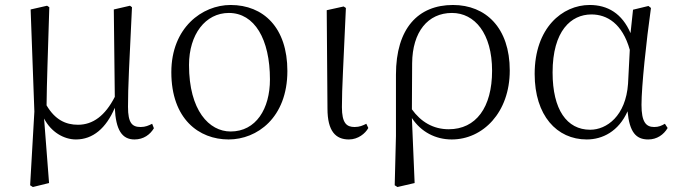

<svg xmlns="http://www.w3.org/2000/svg" viewBox="-20 -546 2724 771"><path d="M285 14C353 14 406 -31 441 -113C445 -24 470 14 520 14C557 14 583 -6 598 -31L591 -49C577 -42 564 -36 545 -36C511 -36 494 -51 494 -117C494 -198 499 -288 510 -517L502 -523L437 -508L441 -157C402 -81 353 -45 293 -45C244 -45 201 -65 167 -123C168 -219 172 -317 178 -517L169 -523L103 -508L118 -98L101 198L112 205L177 189L157 -70C185 -16 236 14 285 14Z M898 14C1012 14 1134 -73 1134 -261C1134 -435 1038 -526 906 -526C792 -526 668 -435 668 -256C668 -68 779 14 898 14ZM906 -18C820 -18 739 -102 739 -285C739 -408 805 -494 899 -494C1002 -494 1064 -389 1064 -227C1064 -109 1008 -18 906 -18Z M1381 14C1418 14 1447 -10 1459 -32L1451 -49C1437 -42 1424 -36 1404 -36C1372 -36 1353 -51 1353 -116C1353 -195 1359 -282 1369 -514L1360 -520L1292 -505L1295 -110C1295 -19 1328 14 1381 14Z M1565 198 1576 205 1645 189 1634 -72C1671 -16 1729 14 1794 14C1919 14 2027 -94 2027 -263C2027 -434 1931 -526 1799 -526C1659 -526 1570 -432 1570 -246V0ZM1634 -107 1635 -292C1636 -418 1698 -494 1795 -494C1886 -494 1956 -412 1956 -262C1956 -114 1891 -27 1782 -27C1719 -27 1670 -57 1634 -107Z M2336 14C2399 14 2464 -18 2500 -99C2508 -15 2534 14 2583 14C2618 14 2645 -5 2661 -32L2650 -49C2636 -41 2625 -36 2607 -36C2574 -36 2556 -56 2556 -125C2556 -199 2575 -379 2594 -514L2584 -522L2522 -507L2512 -413C2478 -492 2420 -526 2348 -526C2238 -526 2127 -434 2127 -249C2127 -82 2216 14 2336 14ZM2509 -346 2502 -210C2493 -80 2416 -25 2350 -25C2256 -25 2199 -106 2199 -255C2199 -422 2273 -488 2355 -488C2417 -488 2479 -452 2509 -346Z"/></svg>

Font: Noto Serif CJK HK Light
Style: Regular
Weight: 300
Designer: Ryoko NISHIZUKA 西塚涼子 (kana & ideographs); Frank Grießhammer (Latin, Greek & Cyrillic); Wenlong ZHANG 张文龙 (bopomofo); San
Foundry: Adobe
Version: Version 2.001;hotconv 1.1.0;makeotfexe 2.6.0